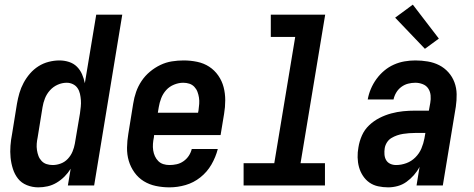

<svg xmlns="http://www.w3.org/2000/svg" viewBox="-20 -798 2040 826"><path d="M145 8Q119 8 95.5 -1.5Q72 -11 57.5 -29.5Q43 -48 35.5 -71.5Q28 -95 25.5 -120Q23 -145 25 -171Q27 -197 32 -222L53 -352Q57 -375 63.5 -397.5Q70 -420 81.5 -441.5Q93 -463 109 -481.5Q125 -500 145.5 -513Q166 -526 189.5 -532Q213 -538 236 -538Q257 -538 277 -531.5Q297 -525 311 -511Q325 -497 333 -478.5Q341 -460 345 -440L394 -735H506L385 0H272L284 -72Q273 -54 257.5 -38.5Q242 -23 223.5 -12Q205 -1 185 3.5Q165 8 145 8ZM207 -88Q224 -88 241.5 -94.5Q259 -101 272 -115Q285 -129 292 -146Q299 -163 302 -180L324 -310Q326 -325 327.5 -339Q329 -353 328 -367Q327 -381 324 -394.5Q321 -408 313.5 -419Q306 -430 293.5 -436Q281 -442 267 -442Q247 -442 228 -433.5Q209 -425 195 -409.5Q181 -394 173.5 -375Q166 -356 163 -337L142 -207Q139 -193 138 -179.5Q137 -166 139 -152.5Q141 -139 145.5 -127Q150 -115 159 -105.5Q168 -96 180.5 -92Q193 -88 207 -88Z M709 8Q679 8 650.5 2Q622 -4 598.5 -18.5Q575 -33 558.5 -56Q542 -79 534 -106Q526 -133 526.5 -163Q527 -193 532 -222L553 -352Q557 -378 565.5 -402.5Q574 -427 589 -449.5Q604 -472 625 -489.5Q646 -507 670 -518.5Q694 -530 719.5 -534Q745 -538 770 -538Q800 -538 828.5 -532Q857 -526 880 -511Q903 -496 919 -473Q935 -450 942 -423Q949 -396 949 -366.5Q949 -337 944 -308L929 -217H643L642 -207Q639 -193 638 -179Q637 -165 639 -151.5Q641 -138 646.5 -126Q652 -114 661 -105Q670 -96 682.5 -92Q695 -88 709 -88Q725 -88 740.5 -91.5Q756 -95 769.5 -104.5Q783 -114 792 -127.5Q801 -141 805 -157H917Q908 -122 889.5 -90Q871 -58 842 -35Q813 -12 778.5 -2Q744 8 709 8ZM659 -313H832L834 -323Q836 -337 837 -351Q838 -365 836 -378Q834 -391 829.5 -403Q825 -415 816 -424.5Q807 -434 794.5 -438Q782 -442 768 -442Q749 -442 729 -434Q709 -426 695 -410.5Q681 -395 673.5 -375.5Q666 -356 663 -337Z M1028 0V-96H1160L1250 -639H1145V-735H1379L1273 -96H1378V0Z M1650 8Q1628 8 1607 3.5Q1586 -1 1569.5 -12.5Q1553 -24 1541.5 -41.5Q1530 -59 1524.5 -79Q1519 -99 1518.5 -121Q1518 -143 1522 -164Q1526 -190 1537 -215Q1548 -240 1568 -259Q1588 -278 1612.5 -290.5Q1637 -303 1663 -310Q1689 -317 1714.5 -319.5Q1740 -322 1766 -322H1825L1831 -355Q1834 -371 1832.5 -387.5Q1831 -404 1822.5 -417Q1814 -430 1798.5 -436Q1783 -442 1767 -442Q1751 -442 1735.5 -438Q1720 -434 1706.5 -424Q1693 -414 1684.5 -399.5Q1676 -385 1673 -370H1562Q1566 -393 1575.5 -415.5Q1585 -438 1599.5 -458Q1614 -478 1633 -494Q1652 -510 1674.5 -520Q1697 -530 1720.5 -534Q1744 -538 1767 -538Q1794 -538 1820.5 -533.5Q1847 -529 1869.5 -517.5Q1892 -506 1909 -487Q1926 -468 1935 -444Q1944 -420 1944.5 -393Q1945 -366 1941 -339L1885 0H1772L1785 -80Q1775 -61 1760.5 -44.5Q1746 -28 1728.5 -15.5Q1711 -3 1690.5 2.5Q1670 8 1650 8ZM1684 -88Q1706 -88 1728 -96Q1750 -104 1767 -121Q1784 -138 1793 -159.5Q1802 -181 1806 -203L1810 -226H1766Q1753 -226 1740 -225Q1727 -224 1714 -222Q1701 -220 1688 -215.5Q1675 -211 1663.5 -204Q1652 -197 1644.5 -185Q1637 -173 1635 -160Q1633 -147 1634 -133.5Q1635 -120 1641 -109.5Q1647 -99 1658.5 -93.5Q1670 -88 1684 -88ZM1808 -588 1680 -722 1756 -778 1868 -632Z"/></svg>

Font: Iosevka Curly Oblique
Style: Bold
Weight: 700
Italic angle: -9°
Monospace: yes
Designer: Belleve Invis
Foundry: Belleve Invis
Version: Version 11.1.0; ttfautohint (v1.8.3)